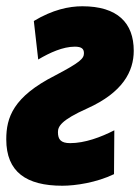

<svg xmlns="http://www.w3.org/2000/svg" viewBox="-24 -583 447 613"><path d="M175 10C217 10 284 0 340 -27L341 -167C298 -145 247 -126 200 -126C170 -126 161 -138 161 -161C161 -179 170 -199 255 -237C368 -288 403 -355 403 -421C403 -510 351 -563 239 -563C196 -563 144 -552 84 -516L98 -393C135 -415 177 -434 215 -434C238 -434 244 -426 244 -413C244 -396 232 -384 152 -342C18 -274 -4 -208 -4 -138C-4 -34 60 10 175 10Z"/></svg>

Font: Noto Sans ExtraCondensed Black
Style: Italic
Weight: 900
Width: 2
Italic angle: -12°
Designer: Monotype Design Team
Foundry: Monotype Imaging Inc.
Version: Version 2.013